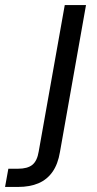

<svg xmlns="http://www.w3.org/2000/svg" viewBox="-131 -519 384 759"><path d="M-111 220 -98 148H-60Q-22 148 -3 132.5Q16 117 22 80L125 -499H209L106 82Q98 130 76.5 160.5Q55 191 21 205.5Q-13 220 -60 220Z"/></svg>

Font: DM Sans 20pt
Style: Italic
Weight: 400
Italic angle: -10°
Version: Version 4.004;gftools[0.9.30]